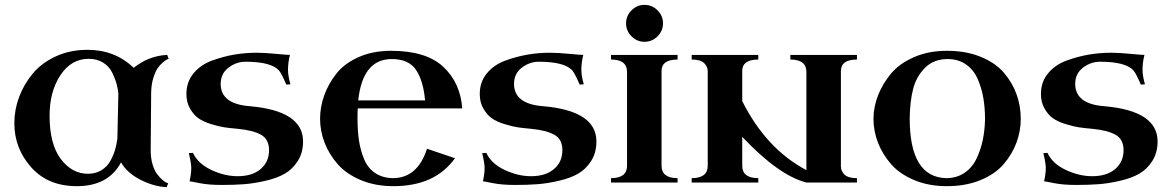

<svg xmlns="http://www.w3.org/2000/svg" viewBox="-20 -751 4814 790"><path d="M340 -546Q453 -546 530 -472Q593 -522 668 -525L674 -509Q671 -508 666.5 -506Q662 -504 649.5 -493.5Q637 -483 628 -469.5Q619 -456 611 -430.5Q603 -405 602 -373Q600 -175 600 -133Q600 -101 607.5 -75.5Q615 -50 625.5 -36Q636 -22 646.5 -12.5Q657 -3 664 0L672 3L666 19Q614 17 558.5 -11Q503 -39 478 -83Q426 15 296 15Q177 15 108 -63Q39 -141 39 -244Q39 -299 58.5 -351.5Q78 -404 114.5 -448Q151 -492 209.5 -519Q268 -546 340 -546ZM342 -36Q374 -36 398 -51Q422 -66 435 -90.5Q448 -115 454 -136.5Q460 -158 463 -181L467 -366Q465 -386 459.5 -406.5Q454 -427 441.5 -452.5Q429 -478 404 -493.5Q379 -509 345 -509Q273 -509 228.5 -441.5Q184 -374 184 -275Q184 -158 230 -97Q276 -36 342 -36Z M893 10Q838 10 801 2.5Q764 -5 760 -5Q767 -36 767 -60Q767 -79 757 -121L774 -122Q794 -78 849 -52Q904 -26 958 -26Q1018 -26 1052.5 -55.5Q1087 -85 1087 -133Q1087 -178 1054 -196.5Q1021 -215 958 -221Q925 -224 904 -227Q883 -230 850 -240Q817 -250 797 -264Q777 -278 762 -304Q747 -330 747 -364Q747 -414 776.5 -449.5Q806 -485 853 -502Q900 -519 945 -526.5Q990 -534 1035 -534Q1069 -534 1115 -529.5Q1161 -525 1173 -525Q1165 -494 1165 -464Q1165 -439 1175 -404L1158 -403Q1138 -450 1127 -462Q1094 -497 990 -497Q952 -497 920 -472.5Q888 -448 888 -406Q888 -323 1008 -314Q1227 -295 1227 -169Q1227 -123 1205.5 -89Q1184 -55 1152 -36.5Q1120 -18 1072 -7Q1024 4 983.5 7Q943 10 893 10Z M1882 -305H1452Q1451 -291 1451 -264Q1451 -213 1457 -173Q1463 -133 1478 -96.5Q1493 -60 1523 -39.5Q1553 -19 1596 -18Q1698 -18 1737 -139L1852 -100Q1770 15 1599 15Q1524 15 1464.5 -10Q1405 -35 1369.5 -75.5Q1334 -116 1315.5 -164Q1297 -212 1297 -262Q1297 -311 1314 -358.5Q1331 -406 1364 -448Q1397 -490 1455.5 -516Q1514 -542 1589 -542Q1733 -542 1803.5 -476.5Q1874 -411 1882 -305ZM1592 -508Q1472 -508 1454 -338H1729Q1722 -418 1692 -463Q1662 -508 1592 -508Z M2100 10Q2045 10 2008 2.5Q1971 -5 1967 -5Q1974 -36 1974 -60Q1974 -79 1964 -121L1981 -122Q2001 -78 2056 -52Q2111 -26 2165 -26Q2225 -26 2259.5 -55.5Q2294 -85 2294 -133Q2294 -178 2261 -196.5Q2228 -215 2165 -221Q2132 -224 2111 -227Q2090 -230 2057 -240Q2024 -250 2004 -264Q1984 -278 1969 -304Q1954 -330 1954 -364Q1954 -414 1983.5 -449.5Q2013 -485 2060 -502Q2107 -519 2152 -526.5Q2197 -534 2242 -534Q2276 -534 2322 -529.5Q2368 -525 2380 -525Q2372 -494 2372 -464Q2372 -439 2382 -404L2365 -403Q2345 -450 2334 -462Q2301 -497 2197 -497Q2159 -497 2127 -472.5Q2095 -448 2095 -406Q2095 -323 2215 -314Q2434 -295 2434 -169Q2434 -123 2412.5 -89Q2391 -55 2359 -36.5Q2327 -18 2279 -7Q2231 4 2190.5 7Q2150 10 2100 10Z M2768 -18V0H2494V-18Q2560 -18 2560 -69V-455Q2560 -506 2494 -506V-525H2768V-506Q2702 -506 2702 -459V-69Q2702 -18 2768 -18ZM2578.5 -601.5Q2556 -624 2556 -655Q2556 -686 2578.5 -708.5Q2601 -731 2632 -731Q2663 -731 2685.5 -708.5Q2708 -686 2708 -655Q2708 -624 2685.5 -601.5Q2663 -579 2632 -579Q2601 -579 2578.5 -601.5Z M3100 -18V0H2826V-18Q2892 -18 2892 -69V-458Q2892 -477 2877 -491.5Q2862 -506 2826 -506V-525H3100V-506Q3034 -506 3034 -459V-335Q3132 -139 3298 -51V-455Q3298 -506 3232 -506V-525H3506V-506Q3440 -506 3440 -459V-66Q3440 -47 3455 -32.5Q3470 -18 3506 -18V0H3298Q3184 -29 3034 -188V-69Q3034 -18 3100 -18Z M3574 -262Q3574 -310 3592.5 -358Q3611 -406 3646 -448Q3681 -490 3741 -516Q3801 -542 3876 -542Q3954 -542 4014.5 -517.5Q4075 -493 4110 -452.5Q4145 -412 4162.5 -363.5Q4180 -315 4180 -262Q4180 -212 4162.5 -164.5Q4145 -117 4110 -76Q4075 -35 4014.5 -10Q3954 15 3876 15Q3801 15 3741.5 -10Q3682 -35 3646.5 -75.5Q3611 -116 3592.5 -164Q3574 -212 3574 -262ZM3723 -264Q3723 -22 3873 -18Q3916 -18 3948 -39.5Q3980 -61 3997.5 -97.5Q4015 -134 4023.5 -174Q4032 -214 4033 -260Q4033 -307 4026 -348Q4019 -389 4002.5 -426.5Q3986 -464 3954.5 -486Q3923 -508 3879 -508Q3822 -508 3786 -472Q3750 -436 3737 -384.5Q3724 -333 3723 -264Z M4409 10Q4354 10 4317 2.5Q4280 -5 4276 -5Q4283 -36 4283 -60Q4283 -79 4273 -121L4290 -122Q4310 -78 4365 -52Q4420 -26 4474 -26Q4534 -26 4568.5 -55.5Q4603 -85 4603 -133Q4603 -178 4570 -196.5Q4537 -215 4474 -221Q4441 -224 4420 -227Q4399 -230 4366 -240Q4333 -250 4313 -264Q4293 -278 4278 -304Q4263 -330 4263 -364Q4263 -414 4292.5 -449.5Q4322 -485 4369 -502Q4416 -519 4461 -526.5Q4506 -534 4551 -534Q4585 -534 4631 -529.5Q4677 -525 4689 -525Q4681 -494 4681 -464Q4681 -439 4691 -404L4674 -403Q4654 -450 4643 -462Q4610 -497 4506 -497Q4468 -497 4436 -472.5Q4404 -448 4404 -406Q4404 -323 4524 -314Q4743 -295 4743 -169Q4743 -123 4721.5 -89Q4700 -55 4668 -36.5Q4636 -18 4588 -7Q4540 4 4499.5 7Q4459 10 4409 10Z"/></svg>

Font: Uncial Antiqua
Style: Regular
Weight: 400
Designer: Astigmatic (AOETI)
Foundry: Astigmatic (AOETI)
Version: Version 1.000